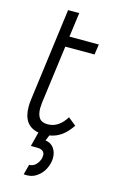

<svg xmlns="http://www.w3.org/2000/svg" viewBox="-129 -680 604 965"><g transform="rotate(15 172.5 -197.0)"><path d="M172 8 160 37Q189 41 204 62Q219 83 219 112Q219 140 205 169Q191 198 163.5 216Q136 234 98 230L112 177Q136 177 152 156.5Q168 136 168 113Q168 83 127 83H96L115 8Q34 -7 34 -105Q34 -125 37 -146L100 -625H158L141 -498H294L286 -444H134L94 -142Q92 -122 92 -113Q92 -80 105 -62Q118 -44 149 -44Q206 -44 244 -106L285 -73Q261 -37 234 -17.5Q207 2 172 8Z"/></g></svg>

Font: Bellota
Style: Italic
Weight: 400
Italic angle: -7.5°
Designer: Kemie Guaida
Foundry: Kemie Guaida
Version: Version 4.001